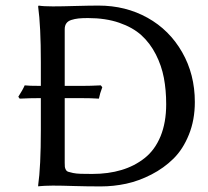

<svg xmlns="http://www.w3.org/2000/svg" viewBox="-20 -668 750 691"><path d="M169.9 -645Q202.1 -645 252.4 -646.5Q302.7 -647.9 335 -647.9Q432.1 -647.9 511 -604Q589.8 -560.1 635.5 -480.2Q681.2 -400.4 681.2 -300.8Q681.2 -236.3 659.9 -183.6Q638.7 -130.9 604.2 -96.9Q569.8 -63 524.7 -39.8Q479.5 -16.6 434.1 -6.8Q388.7 2.9 342.8 2.9Q291.5 2.9 246.8 1.5Q202.1 0 169.9 0Q154.3 0 141.4 0.7Q128.4 1.5 123 2L118.2 2.9L117.2 0Q127 -67.9 127 -200.2V-314.9Q86.9 -314.9 50.8 -313L45.9 -319.8Q62 -344.7 68.8 -360.8Q82 -358.9 127 -358.9V-444.8Q127 -573.7 117.2 -645L119.1 -647.9Q135.7 -645 169.9 -645ZM312 -42Q370.1 -42 417.2 -56.2Q464.4 -70.3 501 -99.4Q537.6 -128.4 557.9 -177.7Q578.1 -227.1 578.1 -293Q578.1 -343.8 569.8 -387.7Q561.5 -431.6 541 -471.9Q520.5 -512.2 489.3 -540.8Q458 -569.3 408.9 -586.2Q359.9 -603 296.9 -603Q276.4 -603 262.7 -601.6Q249 -600.1 236.8 -596.2Q224.6 -592.3 218.8 -584Q212.9 -575.7 212.9 -563V-358.9H274.9Q306.6 -358.9 342.8 -360.8L348.1 -354Q339.4 -331.1 335.9 -313Q309.6 -314.9 266.1 -314.9H212.9V-82Q212.9 -72.3 213.4 -67.6Q213.9 -63 216.8 -57.4Q219.7 -51.8 225.6 -49.8Q231.4 -47.9 242.9 -45.4Q254.4 -43 270.5 -42.5Q286.6 -42 312 -42Z"/></svg>

Font: Linear Smooth
Style: Regular
Weight: 400
Designer: Philipp H. Poll, Flanker
Foundry: Philipp H. Poll, reworked by Flanker
Version: Version 1.061 | FøM Fix